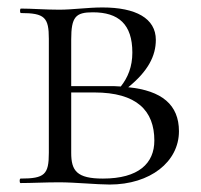

<svg xmlns="http://www.w3.org/2000/svg" viewBox="-20 -491 538 515"><path d="M324 -257C377 -300 398 -341 398 -384C398 -442 344 -471 255 -471C215 -471 175 -465 139 -465C102 -465 65 -468 36 -468C33 -468 33 -456 36 -456C100 -456 111 -444 111 -387V-81C111 -23 100 -12 35 -12C32 -12 32 0 35 0C64 0 102 -2 139 -2C180 -2 241 4 274 4C383 4 460 -57 460 -139C460 -210 414 -248 324 -257ZM229 -458C298 -458 335 -426 335 -350C335 -312 323 -283 304 -259C293 -260 282 -260 270 -260H171V-385C171 -446 183 -458 229 -458ZM256 -12C186 -12 171 -33 171 -81V-243H233C347 -243 394 -194 394 -114C394 -53 352 -12 256 -12Z"/></svg>

Font: Cormorant SC
Style: Regular
Weight: 400
Designer: Christian Thalmann (Catharsis Fonts)
Version: Version 1.000;PS 001.000;hotconv 1.0.70;makeotf.lib2.5.58329